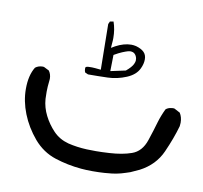

<svg xmlns="http://www.w3.org/2000/svg" viewBox="-60 -368 640 604"><g transform="rotate(10 259.5 -65.5)"><path d="M235.8 170.4Q252 171.9 272.7 171.9Q293.5 171.9 310.3 170.7Q327.1 169.4 334.2 168.5Q341.3 167.5 348.1 166.3Q355 165 362.1 163.1Q369.1 161.1 376 158.9Q382.8 156.7 390.1 154.3Q403.8 148.4 418 141.6Q465.8 116.7 486.3 70.8Q506.8 24.9 518.1 -15.1Q519 -21 519 -26.4Q519 -43.9 510.7 -57.1L492.2 -66.9Q489.7 -67.4 487.1 -67.4Q484.4 -67.4 480.5 -66.4Q471.7 -65.4 464.8 -59.6Q454.1 -37.6 447.3 -14.6Q440.4 9.8 428.7 44.9Q416 83 384.8 93.8Q356 104 314.9 106.4Q289.6 107.9 272.2 107.9Q254.9 107.9 242.7 107.4Q210.9 106 182.6 99.1Q153.3 91.3 133.8 70.8Q114.3 50.3 102.1 25.9Q89.4 1 87.4 -26.4Q86.9 -35.2 86.9 -49.6Q86.9 -64 89.4 -85.9Q89.8 -88.4 89.8 -90.8Q89.8 -105.5 82 -116.2L65.4 -124.5Q63.5 -125 61.5 -125Q47.4 -125 37.6 -117.2Q21 -90.3 21 -46.9Q21 -7.8 36.6 31.7Q52.2 71.3 81.5 106Q110.8 140.1 151.4 153.3Q191.9 166.5 235.8 170.4ZM339.4 -239.3Q331.5 -241.2 323.7 -241.2Q300.3 -241.2 273.9 -227.1L262.2 -220.2L263.2 -233.9Q264.2 -243.2 264.2 -252Q264.2 -279.3 255.9 -303.2L244.6 -301.3L240.7 -292.5L242.7 -147Q220.7 -149.4 214.1 -149.4Q207.5 -149.4 203.1 -149.2Q198.7 -148.9 195.3 -147.5L193.4 -145Q193.4 -142.6 193.4 -140.6Q193.4 -134.8 195.8 -129.9L205.6 -125.5Q237.8 -125.5 268.6 -126.5Q298.3 -127.4 327.6 -139.6Q356 -151.4 366.2 -173.3Q373.5 -188.5 373.5 -202.9Q373.5 -217.3 365 -225.8Q356.4 -234.4 339.4 -239.3ZM317.4 -219.2Q320.8 -220.2 323.7 -220.2Q333.5 -220.2 338.6 -215.1Q343.8 -210 345.7 -201.7Q346.2 -198.7 346.2 -194.6Q346.2 -190.4 342.8 -183.1Q337.9 -172.4 320.8 -158.2L272.9 -147.9L273.9 -199.7Q289.1 -208.5 299.1 -212.6Q309.1 -216.8 317.4 -219.2Z"/></g></svg>

Font: Bakudai
Style: ExtraLight
Weight: 200
Version: Version 1.48